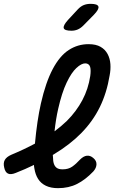

<svg xmlns="http://www.w3.org/2000/svg" viewBox="-57 -970 677 1000"><path d="M429 -77Q388 -34 344.5 -12Q301 10 245 10Q208 10 182 -2.5Q156 -15 141.5 -38Q127 -61 122 -93Q120 -102 120 -111Q75 -89 24 -69Q-1 -59 -15.5 -66Q-30 -73 -35 -97Q-41 -121 -32 -137Q-23 -153 2 -164Q69 -192 125 -222Q136 -342 156 -431Q181 -541 217.5 -610Q254 -679 301 -709.5Q348 -740 404 -740Q443 -740 467 -726Q491 -712 503.5 -688.5Q516 -665 518 -636Q520 -607 514 -577Q499 -486 463 -412.5Q427 -339 367.5 -278Q308 -217 223 -166Q221 -165 218 -163Q218 -157 219 -151Q219 -130 224 -116Q229 -102 239.5 -95Q250 -88 269 -88Q299 -88 319 -102Q339 -116 360 -139Q378 -157 395.5 -159Q413 -161 429 -147Q446 -133 445.5 -114Q445 -95 429 -77ZM227 -286Q262 -312 291 -340Q341 -390 372 -448.5Q403 -507 413 -574Q415 -588 415 -600.5Q415 -613 412.5 -621.5Q410 -630 403.5 -635Q397 -640 387 -640Q367 -640 341 -616Q315 -592 290 -539.5Q265 -487 246 -403Q234 -351 227 -286ZM315 -810Q279 -810 275 -823.5Q271 -837 297 -866L348 -921Q363 -937 379 -943.5Q395 -950 415 -950Q451 -950 455.5 -936Q460 -922 432 -893L377 -837Q363 -823 348 -816.5Q333 -810 315 -810Z"/></svg>

Font: Maple Mono NL Medium
Style: Italic
Weight: 500
Italic angle: -10°
Monospace: yes
Designer: subframe7536
Version: Version 7.000